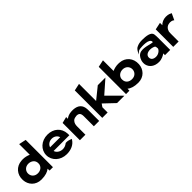

<svg xmlns="http://www.w3.org/2000/svg" viewBox="327 -2204 3668 3668"><g transform="rotate(-45 2161.0 -370.0)"><path d="M299 23C407 23 480 -4 525 -42C526 -29 526 -8 526 0V10H618V-727L473 -758V-471C427 -491 373 -505 315 -505C300 -505 290 -504 278 -503C134 -493 28 -378 38 -220C46 -89 139 23 299 23ZM474 -246C474 -236 473 -227 473 -216C461 -154 409 -110 332 -110C249 -110 195 -168 195 -241C195 -312 250 -370 332 -370C411 -370 474 -318 474 -246Z M846 -200H1271V-210C1271 -222 1271 -235 1270 -247C1262 -401 1146 -505 983 -505C813 -505 689 -388 689 -241C689 -95 813 23 983 23C1101 23 1197 -21 1249 -107L1255 -117L1244 -121C1221 -131 1167 -152 1118 -145C1075 -111 1033 -97 988 -99C918 -102 861 -145 846 -200ZM1121 -297H848C863 -349 914 -392 985 -392C1052 -392 1105 -353 1121 -297Z M1867 10V-270C1867 -283 1867 -296 1866 -309C1860 -423 1796 -489 1665 -495H1664C1649 -495 1632 -495 1616 -494C1553 -490 1507 -469 1473 -441V-489L1346 -457V10H1495V-216C1495 -263 1507 -298 1528 -323C1544 -347 1572 -361 1613 -365C1619 -366 1624 -368 1631 -368C1697 -368 1723 -336 1723 -260V10Z M2549 10 2277 -263 2537 -492H2331L2095 -301V-763L1950 -732V10H2095V-132L2137 -192L2350 10Z M2912 23C3070 23 3163 -89 3171 -220C3181 -378 3077 -493 2933 -503C2921 -504 2910 -505 2895 -505C2837 -505 2784 -492 2737 -471V-758L2592 -727V10H2684V0C2684 -8 2684 -26 2685 -42C2729 -5 2804 23 2912 23ZM2736 -237C2736 -247 2736 -254 2737 -265C2749 -323 2802 -370 2878 -370C2961 -370 3015 -312 3015 -241C3015 -168 2961 -110 2878 -110C2794 -110 2736 -159 2736 -237Z M3396 -476C3363 -464 3340 -430 3325 -403L3297 -353L3341 -390C3356 -403 3367 -410 3396 -413C3442 -418 3668 -438 3657 -333C3657 -331 3656 -328 3638 -330C3597 -334 3516 -363 3454 -367C3424 -369 3399 -369 3371 -363C3308 -346 3277 -298 3258 -246C3246 -212 3243 -176 3249 -137C3269 -41 3352 23 3474 23C3548 23 3609 -11 3645 -37V10H3786V-320C3786 -354 3784 -384 3780 -415C3767 -490 3649 -505 3541 -505C3474 -505 3432 -494 3396 -476ZM3505 -88C3436 -88 3394 -121 3394 -176C3394 -236 3449 -267 3520 -267C3571 -267 3620 -247 3630 -235C3636 -219 3640 -198 3640 -179C3640 -151 3583 -88 3505 -88Z M4303 -466 4294 -470C4282 -475 4250 -498 4176 -498C4106 -498 4046 -466 4013 -430V-494L3868 -463V10H4013V-201C4013 -220 4014 -237 4016 -255C4029 -305 4066 -358 4136 -363C4141 -363 4146 -365 4151 -365C4205 -365 4223 -349 4232 -343L4242 -336Z"/></g></svg>

Font: Bluebird
Style: SfBdExt
Weight: 700
Designer: Jasper
Foundry: Cannot Into Space Fonts
Version: Version 0.98